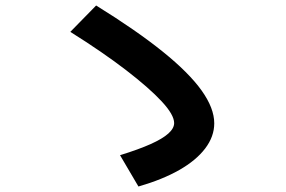

<svg xmlns="http://www.w3.org/2000/svg" viewBox="-20 -713 1040 699"><path d="M417 -148Q485 -169 528.5 -188.5Q572 -208 593 -227Q614 -246 614 -265Q614 -295 568.5 -344Q523 -393 438.5 -458Q354 -523 236 -597L330 -693Q477 -602 572.5 -525Q668 -448 714 -383.5Q760 -319 760 -264Q760 -216 727 -172.5Q694 -129 632.5 -94Q571 -59 484 -34Z"/></svg>

Font: M PLUS 1 Code
Style: Regular
Weight: 400
Designer: Coji Morishita
Foundry: UNDERFOREST DESIGN
Version: Version 1.005